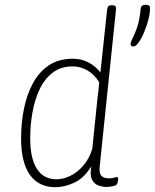

<svg xmlns="http://www.w3.org/2000/svg" viewBox="-20 -774 646 801"><path d="M212 7Q141 7 104.5 -45Q68 -97 68 -196Q68 -261 80 -320.5Q92 -380 117.5 -427Q143 -474 184 -501.5Q225 -529 284 -529Q352 -529 399 -472L427 -735Q429 -752 443 -752H450Q466 -752 464 -735L396 -80Q393 -51 403 -40.5Q413 -30 434 -30Q448 -30 455 -32.5Q462 -35 468 -35Q473 -35 473 -28Q473 -21 471 -13.5Q469 -6 466 -3Q461 1 447 3.5Q433 6 423 6Q410 6 392.5 0.5Q375 -5 364.5 -23.5Q354 -42 361 -80Q330 -30 289 -11.5Q248 7 212 7ZM216 -26Q243 -26 272.5 -40Q302 -54 327 -82.5Q352 -111 365 -153L387 -367Q389 -383 391 -399Q393 -415 394 -431Q373 -464 344.5 -480.5Q316 -497 283 -497Q234 -497 200 -471Q166 -445 145.5 -402Q125 -359 115.5 -305.5Q106 -252 106 -197Q106 -113 134 -69.5Q162 -26 216 -26ZM537 -580Q525 -580 525 -590Q525 -599 533 -614Q541 -629 551.5 -658Q562 -687 567 -738Q569 -754 588 -754Q606 -754 606 -741Q606 -719 599 -692Q592 -665 581 -639Q570 -613 558 -596.5Q546 -580 537 -580Z"/></svg>

Font: Asap Semi Condensed Semi Condensed Thin
Style: Italic
Weight: 100
Width: 4
Italic angle: -6°
Designer: Pablo Cosgaya
Foundry: Omnibus-Type
Version: Version 3.001; ttfautohint (v1.8.4.7-5d5b)